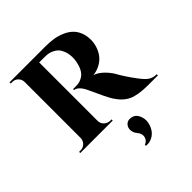

<svg xmlns="http://www.w3.org/2000/svg" viewBox="-226 -751 1152 1152"><g transform="rotate(-45 350.0 -175.5)"><path d="M41 -600.1H348.6Q383.3 -600.1 414.1 -595.2Q444.8 -590.3 473.4 -578.1Q502 -565.9 522.2 -547.6Q542.5 -529.3 554.7 -500.7Q566.9 -472.2 566.9 -436Q566.9 -408.7 558.8 -382.8Q550.8 -356.9 534.7 -334.2Q518.6 -311.5 491 -295.4Q463.4 -279.3 427.7 -274.4Q455.1 -266.1 481.7 -241Q508.3 -215.8 524.4 -189.5Q553.7 -136.2 597.2 -78.1Q626.5 -38.1 647.7 -23.9Q668.9 -9.8 699.7 -9.8V0H615.7Q533.2 0 488.5 -20.3Q443.8 -40.5 408.7 -95.7Q388.7 -128.4 341.8 -232.4Q328.6 -261.7 312.7 -277.1Q296.9 -292.5 281.7 -293.5V-301.8H307.1Q324.7 -301.8 338.9 -305.9Q353 -310.1 367.9 -320.3Q382.8 -330.6 394 -351.1Q405.3 -371.6 411.1 -401.9Q415.5 -420.4 414.6 -443.8Q413.1 -472.2 404.8 -493.4Q396.5 -514.6 385.3 -526.4Q374 -538.1 358.9 -545.4Q343.8 -552.7 332.3 -555.2Q320.8 -557.6 308.1 -558.1Q293.5 -558.6 273.9 -558.6Q254.4 -558.6 251 -558.6V-63Q251 -39.6 267.8 -24.7Q284.7 -9.8 305.7 -9.8H316.4V0H41V-9.8H53.2Q75.2 -9.8 90.6 -24.9Q106 -40 106.4 -62V-538.1Q106 -560.1 90.8 -575Q75.7 -589.8 53.7 -589.8H41ZM351.1 248 348.6 240.2Q375.5 230 381.6 205.3Q387.7 180.7 367.2 156.2Q352.1 139.2 350.6 116.5Q349.1 93.8 363.8 78.1Q380.9 60.1 409.4 66.2Q438 72.3 449.7 99.1Q462.9 127.4 458.5 155.3Q454.1 183.1 439.9 205.1Q425.8 227.1 401.6 239.3Q377.4 251.5 351.1 248Z"/></g></svg>

Font: Cinzel Bold
Style: Regular
Weight: 700
Designer: Natanael Gama
Version: Version 1.001;PS 001.001;hotconv 1.0.56;makeotf.lib2.0.21325